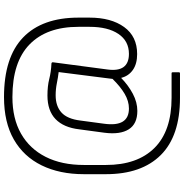

<svg xmlns="http://www.w3.org/2000/svg" viewBox="-0 -734 919 959"><g transform="rotate(-90 459.5 -254.5)"><path d="M450 185Q260 185 164.5 89Q69 -7 69 -185V-295Q69 -416 113 -506Q157 -596 242.5 -645Q328 -694 454 -694Q653 -694 752 -598.5Q851 -503 851 -322V-267Q851 -159 804 -94Q757 -29 669 -29Q620 -29 589.5 -50.5Q559 -72 550 -109Q513 -73 470.5 -50.5Q428 -28 385 -28Q320 -28 293 -71Q266 -114 276 -192L293 -318Q302 -396 344 -436.5Q386 -477 462 -477Q509 -477 544.5 -468Q580 -459 622 -457Q628 -456 628 -450L592 -178Q577 -70 670 -70Q734 -70 769.5 -122.5Q805 -175 805 -267V-322Q805 -481 717 -566.5Q629 -652 454 -652Q347 -652 271.5 -609Q196 -566 155.5 -486Q115 -406 115 -295V-185Q115 -28 200 57.5Q285 143 451 143H573Q578 143 578 149V179Q578 185 573 185ZM321 -194Q304 -70 397 -70Q434 -70 470.5 -91.5Q507 -113 545 -152Q546 -161 547 -169L579 -421Q553 -424 523.5 -430Q494 -436 463 -436Q409 -436 377 -407Q345 -378 337 -313Z"/></g></svg>

Font: Sofia Sans Semi Condensed Light
Style: Regular
Weight: 300
Designer: Botio Nikoltchev, Ani Petrova
Foundry: lettersoup
Version: Version 4.100; ttfautohint (v1.8.4.7-5d5b)